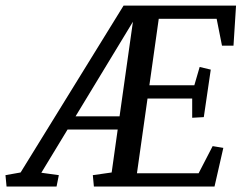

<svg xmlns="http://www.w3.org/2000/svg" viewBox="-104 -681 903 701"><path d="M605.5 -369.6 625 -436.5 665.5 -426.8 640.1 -253.4 597.7 -251V-321.3H434.6L396 -48.3H621.1L672.4 -147.5L711.4 -141.1L679.2 0H238.8L234.9 -41.5L303.7 -51.3L325.7 -208H142.6L46.9 -50.3L110.8 -41.5L102.5 0H-80.1L-84 -41.5L-28.8 -51.3L347.2 -660.6H757.8L748.5 -514.2H706.5L687 -612.3H475.6L441.4 -369.6ZM332.5 -256.3 381.3 -601.6 171.9 -256.3Z"/></svg>

Font: Noticia Text
Style: Italic
Weight: 400
Italic angle: -8°
Designer: JM Sole
Foundry: JM Sole
Version: Version 1.003